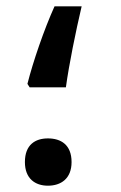

<svg xmlns="http://www.w3.org/2000/svg" viewBox="-20 -574 383 609"><path d="M74 -297H189C199 -370 220 -473 239 -554H153C120 -481 85 -379 67 -308ZM132 15C173 15 207 -7 207 -60C207 -115 173 -135 132 -135C92 -135 59 -115 59 -60C59 -7 92 15 132 15Z"/></svg>

Font: Noto Sans Arabic UI Md
Style: Regular
Weight: 500
Designer: Monotype Design Team, Nadine Chahine and Nizar Qandah
Foundry: Monotype Imaging Inc.
Version: Version 2.010